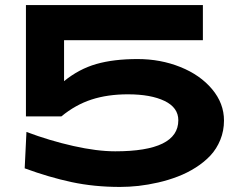

<svg xmlns="http://www.w3.org/2000/svg" viewBox="-20 -720 956 755"><path d="M452.1 15.1Q350.6 15.1 261.7 -3.9Q172.9 -22.9 77.1 -58.1L84 -201.2Q174.8 -167 268.1 -146Q361.3 -125 433.1 -125Q681.2 -125 681.2 -247.1Q681.2 -296.9 627.2 -323Q573.2 -349.1 482.9 -349.1Q403.3 -349.1 340.1 -328.6Q276.9 -308.1 221.2 -262.2H82V-700.2H777.8V-562H231.9V-400.9Q290.5 -448.7 358.9 -468.3Q427.2 -487.8 521 -487.8Q611.3 -487.8 689.2 -456.5Q767.1 -425.3 814 -369.4Q860.8 -313.5 860.8 -246.1Q860.8 -205.6 846.4 -170.2Q832 -134.8 807.6 -108.6Q783.2 -82.5 749.8 -61.3Q716.3 -40 679.4 -25.9Q642.6 -11.7 602.3 -2.4Q562 6.8 524.7 11Q487.3 15.1 452.1 15.1Z"/></svg>

Font: Messapia Bold
Style: Regular
Weight: 400
Designer: Luca Marsano
Foundry: Collletttivo
Version: Version 1.000;FEAKit 1.0